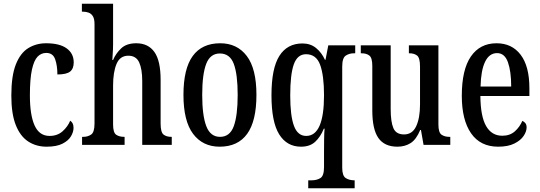

<svg xmlns="http://www.w3.org/2000/svg" viewBox="-20 -780 2908 1034"><path d="M231 10Q175 10 132 -18Q89 -46 65 -106.5Q41 -167 41 -265Q41 -372 65.5 -433.5Q90 -495 132.5 -521Q175 -547 228 -547Q301 -547 339 -519.5Q377 -492 377 -444Q377 -410 357.5 -394.5Q338 -379 289 -379Q289 -427 277 -461Q265 -495 229 -495Q202 -495 182.5 -475Q163 -455 152 -405Q141 -355 141 -266Q141 -160 166.5 -104Q192 -48 247 -48Q289 -48 317 -73Q345 -98 358 -130Q367 -124 371.5 -115Q376 -106 376 -91Q376 -70 362.5 -46.5Q349 -23 317 -6.5Q285 10 231 10Z M422 0V-43H428Q453 -43 471 -55.5Q489 -68 489 -115V-650Q489 -679 480 -693Q471 -707 457 -712Q443 -717 429 -717H421V-760H589V-542Q589 -516 587 -490.5Q585 -465 585 -457H589Q603 -491 632 -519Q661 -547 714 -547Q778 -547 811.5 -500Q845 -453 845 -350V-115Q845 -68 860.5 -55.5Q876 -43 903 -43H905V0H746V-343Q746 -408 729.5 -444Q713 -480 671 -480Q626 -480 607.5 -435.5Q589 -391 589 -319V-110Q589 -66 605.5 -54.5Q622 -43 649 -43H651V0Z M1163 10Q1072 10 1020 -59Q968 -128 968 -269Q968 -410 1018 -478.5Q1068 -547 1166 -547Q1257 -547 1309 -478.5Q1361 -410 1361 -269Q1361 -128 1311 -59Q1261 10 1163 10ZM1165 -43Q1218 -43 1239 -100.5Q1260 -158 1260 -269Q1260 -380 1239 -436Q1218 -492 1164 -492Q1112 -492 1090.5 -436Q1069 -380 1069 -269Q1069 -158 1091 -100.5Q1113 -43 1165 -43Z M1640 234V191H1659Q1686 191 1705.5 179Q1725 167 1725 120V39Q1725 7 1725.5 -30.5Q1726 -68 1728 -87H1724Q1706 -43 1677.5 -16.5Q1649 10 1601 10Q1525 10 1483.5 -56.5Q1442 -123 1442 -267Q1442 -412 1484.5 -479Q1527 -546 1609 -546Q1652 -546 1682 -521.5Q1712 -497 1730 -458H1733L1748 -536H1893V-493H1886Q1861 -493 1842 -480.5Q1823 -468 1823 -421V123Q1823 167 1842 179Q1861 191 1888 191H1890V234ZM1629 -48Q1725 -48 1725 -267Q1725 -374 1704 -431Q1683 -488 1628 -488Q1582 -488 1562.5 -434Q1543 -380 1543 -266Q1543 -157 1563 -102.5Q1583 -48 1629 -48Z M2120 10Q2051 10 2018 -36.5Q1985 -83 1985 -186V-425Q1985 -468 1969.5 -480.5Q1954 -493 1927 -493H1923V-536H2084V-193Q2084 -124 2098.5 -90Q2113 -56 2156 -56Q2201 -56 2221.5 -100.5Q2242 -145 2242 -217V-421Q2242 -469 2226 -481Q2210 -493 2185 -493H2182V-536H2341V-110Q2341 -66 2358 -54.5Q2375 -43 2400 -43H2405V0H2261L2247 -80H2243Q2222 -29 2191.5 -9.5Q2161 10 2120 10Z M2663 10Q2567 10 2517 -62Q2467 -134 2467 -264Q2467 -405 2516 -476Q2565 -547 2654 -547Q2737 -547 2784 -485Q2831 -423 2831 -305V-263H2567Q2568 -153 2598 -101Q2628 -49 2685 -49Q2726 -49 2752.5 -72.5Q2779 -96 2793 -129Q2803 -125 2809.5 -116.5Q2816 -108 2816 -94Q2816 -72 2800 -48Q2784 -24 2750 -7Q2716 10 2663 10ZM2733 -314Q2733 -395 2715.5 -444.5Q2698 -494 2657 -494Q2615 -494 2592.5 -447.5Q2570 -401 2568 -314Z"/></svg>

Font: Noto Serif Hebrew ExtraCondensed Medium
Style: Regular
Weight: 500
Width: 2
Designer: Monotype Design Team
Foundry: Monotype Imaging Inc.
Version: Version 2.004; ttfautohint (v1.8.4.7-5d5b)